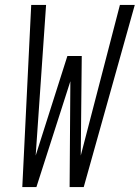

<svg xmlns="http://www.w3.org/2000/svg" viewBox="-20 -755 564 775"><path d="M127 0H70L106 -735H166L124 -127L252 -529H310L306 -127L464 -735H524L318 0H261L264 -427Z"/></svg>

Font: Iosevka Light Oblique
Style: Regular
Weight: 300
Italic angle: -9°
Monospace: yes
Designer: Belleve Invis
Foundry: Belleve Invis
Version: Version 32.5.0; ttfautohint (v1.8.4)